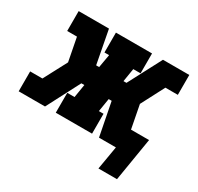

<svg xmlns="http://www.w3.org/2000/svg" viewBox="-145 -691 1037 1004"><g transform="rotate(30 373.5 -189.5)"><path d="M672 141H560L584 0H482L443 -200H425L412 -120H440V0H221V-120H265L278 -200H260L156 0H-3V-120H71L145 -260L118 -400H59V-520H242L280 -320H298L312 -400H284V-520H502V-400H458L445 -320H463L568 -520H727V-400H652L579 -260L606 -120H715Z"/></g></svg>

Font: Iosevka Etoile Heavy Oblique
Style: Regular
Weight: 900
Italic angle: -9°
Designer: Belleve Invis
Foundry: Belleve Invis
Version: Version 15.5.2; ttfautohint (v1.8.4)